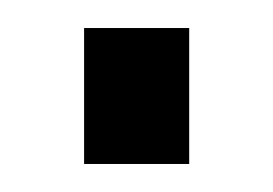

<svg xmlns="http://www.w3.org/2000/svg" viewBox="-20 -117 195 137"><path d="M115 -97H40V0H115Z"/></svg>

Font: SVN-Bebas Neue
Style: Regular
Weight: 400
Designer: Ryoichi Tsunekawa
Foundry: Ryoichi Tsunekawa
Version: Version 001.003